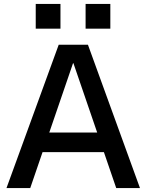

<svg xmlns="http://www.w3.org/2000/svg" viewBox="-20 -958 746 978"><path d="M13 0 279 -730H428L693 0H572L354 -636H352L134 0ZM151 -183V-283H556V-183ZM416 -812V-938H542V-812ZM162 -812V-938H288V-812Z"/></svg>

Font: M PLUS 1 Medium
Style: Regular
Weight: 500
Designer: Coji Morishita
Foundry: UNDERFOREST DESIGN
Version: Version 1.001